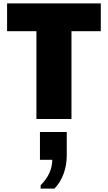

<svg xmlns="http://www.w3.org/2000/svg" viewBox="-20 -706 640 1139"><path d="M196 0V-521H22V-686H578V-521H404V0ZM221 413V393Q256 358 273 320Q290 282 290 242H217V77H376V216Q376 272 358 323Q340 374 303 413Z"/></svg>

Font: Chivo Mono Medium Black
Style: Regular
Weight: 900
Monospace: yes
Version: Version 1.008